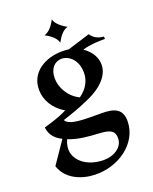

<svg xmlns="http://www.w3.org/2000/svg" viewBox="-181 -813 966 1213"><g transform="rotate(-20 302.0 -207.0)"><path d="M126 17 25 165C55 257 150 298 242 301C402 306 547 201 551 58C554 -30 499 -51 410 -50C319 -51 195 -45 175 -91C228 -108 288 -128 361 -161C459 -204 519 -269 519 -339C519 -385 495 -431 443 -467C495 -482 546 -484 594 -484V-500C553 -503 526 -519 508 -547L357 -500C342 -502 328 -503 313 -503C200 -503 90 -442 93 -320C94 -255 130 -189 204 -145C165 -125 107 -105 46 -88C51 -36 84 -2 126 17ZM153 30C221 57 296 61 351 64C419 68 458 77 458 134C458 194 395 234 324 233C227 231 155 183 140 114C135 88 140 58 153 30ZM211 -358C211 -427 250 -460 293 -460C342 -460 396 -415 397 -332C398 -282 375 -230 319 -191C247 -226 211 -298 211 -358ZM321 -558C343 -599 370 -631 399 -636C359 -658 327 -686 321 -715C301 -675 273 -643 243 -636C284 -615 315 -587 321 -558Z"/></g></svg>

Font: Sinistre
Style: Bold
Weight: 700
Designer: Jules Durand
Foundry: Collletttivo
Version: Version 69.420;Glyphs 3.2 (3217)